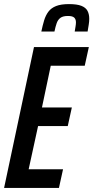

<svg xmlns="http://www.w3.org/2000/svg" viewBox="-21 -918 456 938"><path d="M-1 0 145 -688H413L393 -597H227L184 -393H330L310 -302H165L119 -91H287L267 0ZM181 -764Q187 -793 194.5 -818Q202 -843 215.5 -861Q229 -879 253 -888.5Q277 -898 316 -898Q355 -898 376.5 -889.5Q398 -881 406.5 -865Q415 -849 415 -826Q415 -813 412.5 -797.5Q410 -782 407 -764H344Q346 -777 348 -788.5Q350 -800 350 -809Q350 -824 341.5 -832Q333 -840 311 -840Q287 -840 274.5 -831Q262 -822 256 -805Q250 -788 245 -764Z"/></svg>

Font: Saira ExtraCondensed SemiBold
Style: Italic
Weight: 600
Width: 2
Italic angle: -12°
Designer: Hector Gatti with collaboration of the Omnibus-Type team
Foundry: Omnibus-Type
Version: Version 1.101